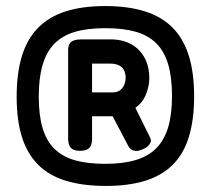

<svg xmlns="http://www.w3.org/2000/svg" viewBox="-20 -716 696 634"><path d="M327 -696Q403 -696 458.5 -678.5Q514 -661 550 -624.5Q586 -588 603.5 -532Q621 -476 621 -398Q621 -320 603.5 -263.5Q586 -207 550 -171.5Q514 -136 459 -119Q404 -102 330 -102Q254 -102 198 -119Q142 -136 106 -172Q70 -208 52.5 -263.5Q35 -319 35 -396Q35 -475 52.5 -531.5Q70 -588 106 -624.5Q142 -661 197 -678.5Q252 -696 327 -696ZM328 -175Q386 -175 428 -187.5Q470 -200 496.5 -227Q523 -254 535.5 -296.5Q548 -339 548 -399Q548 -460 535.5 -503Q523 -546 496.5 -572.5Q470 -599 428.5 -611Q387 -623 328 -623Q268 -623 226.5 -610.5Q185 -598 159 -571Q133 -544 120.5 -501Q108 -458 108 -397Q108 -336 120.5 -293.5Q133 -251 160 -224.5Q187 -198 228.5 -186.5Q270 -175 328 -175ZM427 -360 476 -261Q481 -252 475.5 -242.5Q470 -233 459.5 -227Q449 -221 436 -218Q424 -216 415 -221.5Q406 -227 401 -239L352 -332H284V-257Q284 -248 281.5 -239Q279 -230 270.5 -224Q262 -218 244 -218Q227 -218 218.5 -224Q210 -230 207.5 -239.5Q205 -249 205 -257V-551Q205 -563 209.5 -571Q214 -579 224 -582.5Q234 -586 249 -586H344Q384 -586 412.5 -570.5Q441 -555 457 -526Q473 -497 473 -457Q473 -432 462 -404.5Q451 -377 427 -360ZM284 -506V-411H353Q372 -411 383 -424Q394 -437 395 -458Q395 -482 382 -494Q369 -506 344 -506Z"/></svg>

Font: Fredoka Light Medium
Style: Regular
Weight: 500
Version: Version 2.001